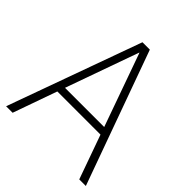

<svg xmlns="http://www.w3.org/2000/svg" viewBox="-200 -857 986 986"><g transform="rotate(45 293.5 -364.0)"><path d="M51.3 0H3.9L266.6 -727.5H320.3L583 0H535.2L449.7 -239.7H136.2ZM150.9 -280.8H435.5L293.9 -678.2H292.5Z"/></g></svg>

Font: Inter Display Extra Light
Style: Regular
Weight: 200
Designer: Rasmus Andersson
Foundry: rsms
Version: Version 4.000;git-4fc901f